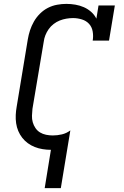

<svg xmlns="http://www.w3.org/2000/svg" viewBox="-20 -763 640 988"><path d="M210 205 242 8Q221 8 199.5 4.5Q178 1 159 -6.5Q140 -14 123.5 -26Q107 -38 94.5 -54Q82 -70 74 -89Q66 -108 63 -129Q60 -150 61 -171.5Q62 -193 66 -215L123 -560Q127 -584 134.5 -607Q142 -630 154.5 -652Q167 -674 185.5 -692.5Q204 -711 226.5 -722.5Q249 -734 273.5 -738.5Q298 -743 321 -743Q345 -743 368 -739Q391 -735 411.5 -726Q432 -717 449 -702Q466 -687 476 -667L487 -735H571L541 -554H457Q461 -577 457 -600.5Q453 -624 438.5 -640Q424 -656 401.5 -663Q379 -670 356 -670Q339 -670 321.5 -667Q304 -664 287.5 -657.5Q271 -651 256 -639.5Q241 -628 230.5 -613Q220 -598 213.5 -581.5Q207 -565 205 -548L147 -203Q145 -185 144.5 -167.5Q144 -150 148.5 -134Q153 -118 162.5 -104Q172 -90 186 -81.5Q200 -73 217 -69.5Q234 -66 252 -66Q275 -66 298.5 -71.5Q322 -77 342 -92L293 205Z"/></svg>

Font: Iosevka Curly Slab ExObl
Style: Regular
Weight: 400
Width: 7
Italic angle: -9°
Monospace: yes
Designer: Belleve Invis
Foundry: Belleve Invis
Version: Version 11.1.0; ttfautohint (v1.8.3)